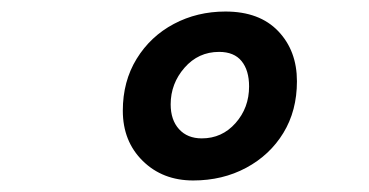

<svg xmlns="http://www.w3.org/2000/svg" viewBox="-20 -706 640 333"><path d="M315 -393Q262 -393 227.5 -427Q193 -461 193 -514Q193 -565 217 -604Q241 -643 281.5 -664.5Q322 -686 371 -686Q430 -686 462.5 -652Q495 -618 495 -565Q495 -514 471.5 -475.5Q448 -437 407 -415Q366 -393 315 -393ZM330 -466Q365 -466 388.5 -492.5Q412 -519 412 -556Q412 -584 399 -600Q386 -616 360 -616Q324 -616 300 -588.5Q276 -561 276 -525Q276 -498 290.5 -482Q305 -466 330 -466Z"/></svg>

Font: Source Code Pro ExtraLight Black
Style: Italic
Weight: 900
Italic angle: -11°
Monospace: yes
Version: Version 1.016;hotconv 1.0.116;makeotfexe 2.5.65601